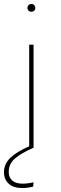

<svg xmlns="http://www.w3.org/2000/svg" viewBox="-29 -744 307 967"><path d="M149 -704Q149 -696 143.5 -690.5Q138 -685 129 -685Q120 -685 114.5 -690.5Q109 -696 109 -704Q109 -712 114.5 -718Q120 -724 129 -724Q138 -724 143.5 -718Q149 -712 149 -704ZM118 -519H140V0Q78 27 46.5 54Q15 81 15 122Q15 150 33 165.5Q51 181 85 181Q111 181 140 174L138 196Q109 203 84 203Q38 203 14.5 181Q-9 159 -9 123Q-9 81 24 50Q57 19 118 -7Z"/></svg>

Font: Fira Sans Thin
Style: Regular
Weight: 100
Designer: bBox Type GmbH & Carrois Corporate GbR & Edenspiekermann AG
Foundry: bBox Type GmbH & Carrois Corporate GbR & Edenspiekermann AG
Version: Version 4.301